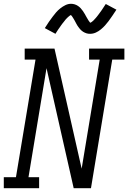

<svg xmlns="http://www.w3.org/2000/svg" viewBox="-33 -991 675 1011"><path d="M-13 0V-58H51L154 -677H97V-735H254L384 -160L397 -103L492 -677H436V-735H622V-677H558L446 0H355L283 -318L212 -632L117 -58H173V0ZM442 -813Q437 -813 432 -813.5Q427 -814 422.5 -815.5Q418 -817 413.5 -819Q409 -821 405 -823.5Q401 -826 397.5 -829Q394 -832 391 -835Q388 -838 385 -842Q382 -846 379 -850Q376 -854 373.5 -858Q371 -862 369 -866Q367 -870 365 -873.5Q363 -877 360.5 -882Q358 -887 355 -891.5Q352 -896 350 -899.5Q348 -903 345 -907Q342 -911 340 -912Q338 -911 333.5 -908Q329 -905 324.5 -900.5Q320 -896 317 -893Q314 -890 311.5 -887Q309 -884 306.5 -880.5Q304 -877 301 -873.5Q298 -870 294.5 -865.5Q291 -861 288 -856.5Q285 -852 281.5 -847Q278 -842 274 -836.5Q270 -831 266.5 -825Q263 -819 259 -813L203 -843Q214 -861 224.5 -876Q235 -891 244.5 -903.5Q254 -916 262.5 -926Q271 -936 284 -946.5Q297 -957 311.5 -964Q326 -971 341 -971Q351 -971 360.5 -968Q370 -965 378 -959.5Q386 -954 392 -947.5Q398 -941 403.5 -933Q409 -925 413 -918Q417 -911 422.5 -901Q428 -891 432.5 -884Q437 -877 442 -871Q445 -872 449.5 -875Q454 -878 458.5 -882.5Q463 -887 465.5 -890Q468 -893 471 -896Q474 -899 476.5 -902.5Q479 -906 482 -909.5Q485 -913 488 -917.5Q491 -922 494.5 -926.5Q498 -931 501.5 -936Q505 -941 508.5 -946.5Q512 -952 516 -958Q520 -964 524 -970L580 -940Q568 -922 558 -907Q548 -892 538.5 -879.5Q529 -867 520 -857Q511 -847 498.5 -836.5Q486 -826 471.5 -819.5Q457 -813 442 -813Z"/></svg>

Font: Iosevka Curly Slab LtExObl
Style: Regular
Weight: 300
Width: 7
Italic angle: -9°
Monospace: yes
Designer: Belleve Invis
Foundry: Belleve Invis
Version: Version 11.1.0; ttfautohint (v1.8.3)